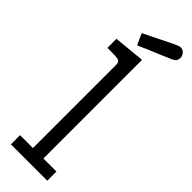

<svg xmlns="http://www.w3.org/2000/svg" viewBox="-289 -868 875 875"><g transform="rotate(45 149.0 -430.0)"><path d="M29.8 0V-59.1H112.8V-595.2Q112.8 -613.3 102.3 -617.7Q91.8 -622.1 48.8 -622.1H29.8V-680.2L180.2 -694.8V-59.1H264.2V0ZM92.8 -779.8Q215.8 -840.8 234.9 -849.9Q253.9 -858.9 263.2 -859.9H264.2Q279.3 -859.9 288.6 -848.9Q297.9 -837.9 297.9 -824.2Q297.9 -818.4 295.9 -813.2Q293.9 -808.1 292 -804.9Q290 -801.8 283.9 -797.9Q277.8 -793.9 275.4 -793Q272.9 -792 265.9 -789.1Q258.8 -786.1 256.8 -785.2Q227.1 -772 201.4 -761.5Q175.8 -751 162.8 -745.6Q149.9 -740.2 140.4 -735.6Q130.9 -731 126 -729Q121.1 -727.1 117.2 -726.1Z"/></g></svg>

Font: CMU Concrete
Style: Roman
Weight: 500
Version: Version 0.7.0